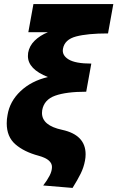

<svg xmlns="http://www.w3.org/2000/svg" viewBox="-20 -755 576 942"><path d="M13 -150Q13 -84 55.5 -47Q98 -10 169 9Q235 27 235 64Q235 84 223.5 106.5Q212 129 192 155L336 167Q361 127 376 96.5Q391 66 397 33Q400 18 400 2Q400 -93 285 -118Q186 -139 186 -201Q186 -209 187 -214Q196 -266 250.5 -285.5Q305 -305 403 -305L428 -443Q350 -443 316.5 -463.5Q283 -484 289 -516Q297 -561 353 -576Q409 -591 510 -591L536 -735H144L119 -597H215Q176 -581 150 -555.5Q124 -530 118 -496Q117 -491 117 -480Q117 -416 215 -377Q134 -358 81 -308Q28 -258 17 -191Q13 -171 13 -150Z"/></svg>

Font: Geom ExtraBold
Style: Bold Italic
Weight: 800
Italic angle: -10°
Version: Version 1.102